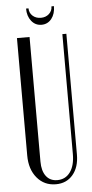

<svg xmlns="http://www.w3.org/2000/svg" viewBox="-58 -869 437 911"><g transform="rotate(-5 160.5 -413.5)"><path d="M223.1 -835H234.9Q234.9 -798.3 216.6 -775.1Q198.2 -752 168.9 -752Q139.6 -752 120.8 -775.4Q102.1 -798.8 102.1 -835H113.8Q113.8 -813.5 129.4 -799.3Q145 -785.2 168.9 -785.2Q191.9 -785.2 207.5 -799.3Q223.1 -813.5 223.1 -835ZM46.9 -699.2H106.9V-106Q106.9 -61 126 -36.1Q145 -11.2 179.2 -11.2Q218.3 -11.2 240.7 -42.2Q263.2 -73.2 263.2 -127.9V-699.2H282.2V-124Q282.2 -64 252 -28.1Q221.7 7.8 170.9 7.8Q115.7 7.8 81.3 -33.2Q46.9 -74.2 46.9 -140.1Z"/></g></svg>

Font: Moniqa Narrow Heading
Style: Regular
Weight: 400
Width: 4
Designer: Rajesh Rajput
Foundry: Rajesh Rajput
Version: Version 1.000